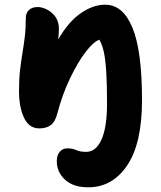

<svg xmlns="http://www.w3.org/2000/svg" viewBox="-20 -538 684 818"><path d="M356 260Q292 260 257 227.5Q222 195 222 149Q222 123 234.5 108.5Q247 94 267 94Q289 94 305 101.5Q321 109 347 109Q389 109 412.5 56.5Q436 4 436 -98Q436 -183 432.5 -235Q429 -287 422 -318Q415 -349 403 -369Q377 -359 344 -315.5Q311 -272 278.5 -204.5Q246 -137 224 -54Q215 -19 196.5 -5Q178 9 147 9Q104 9 82.5 -36Q61 -81 61 -151Q61 -202 65.5 -240Q70 -278 75.5 -311Q81 -344 85.5 -380Q90 -416 90 -462Q90 -482 103 -495Q116 -508 141 -508Q159 -508 180 -497.5Q201 -487 216 -466.5Q231 -446 231 -415Q231 -403 230 -392Q229 -381 228 -370Q272 -446 324.5 -482Q377 -518 428 -518Q504 -518 544.5 -419.5Q585 -321 585 -112Q585 73 522 166.5Q459 260 356 260Z"/></svg>

Font: Shantell Sans Normal
Style: Bold
Weight: 700
Designer: Stephen Nixon, Anya Danilova, Shantell Martin
Foundry: Arrow Type
Version: Version 1.009;[a7da0bfa3]